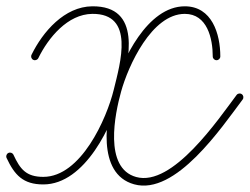

<svg xmlns="http://www.w3.org/2000/svg" viewBox="-31 -573 792 609"><path d="M90.6 -388.7C90.6 -388.7 90.6 -388.7 90.6 -388.7C122.1 -453.1 183.6 -528.2 261.7 -529C397.3 -530.3 350.7 -373.5 329.9 -288.8C307.2 -195.7 225.4 -12 106.4 -12C51.6 -12 32.8 -36.7 11.7 -82.1C8.9 -88.1 1.7 -90.7 -4.3 -87.9C-10.3 -85.1 -12.9 -77.9 -10.1 -71.9C-10.1 -71.9 -10.1 -71.9 -10.1 -71.9C15.1 -18.1 42 12 106.4 12C238.9 12 327.5 -177.5 353.3 -283.1C378.3 -385.2 419.9 -554.5 261.5 -553C173.5 -552.1 104.8 -472.4 69 -399.3C66.1 -393.3 68.5 -386.1 74.5 -383.2C80.5 -380.3 87.6 -382.8 90.6 -388.7ZM667.8 -394C667.8 -394 667.8 -394 667.8 -394C667.8 -465.5 641.4 -553 555.2 -553C436.4 -553 355.9 -382.4 330 -289.2C306 -202.7 273.2 -22.1 394.4 11.6C526.2 48.2 672.5 -169.5 738.6 -257.3C742.6 -262.6 741.5 -270.1 736.2 -274.1C730.9 -278.1 723.4 -277 719.4 -271.7C661.8 -195.2 516.5 20.6 400.8 -11.6C297.4 -40.3 333.5 -212.2 353.2 -282.8C375.6 -363.6 449.8 -529 555.2 -529C626.3 -529 643.8 -451.1 643.8 -394C643.8 -387.4 649.2 -382 655.8 -382C662.4 -382 667.8 -387.4 667.8 -394Z"/></svg>

Font: FRB American Cursive Guidelines Arrows Light
Style: Italic
Weight: 300
Italic angle: -25°
Version: Version 2.0;Modular Font Editor K font №1